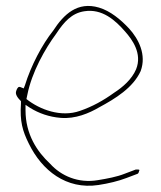

<svg xmlns="http://www.w3.org/2000/svg" viewBox="-20 -580 531 632"><path d="M34 -282C28 -270 39 -257 49 -247V-239C45 -181 54 -149 75 -107C118 -19 198 45 304 29C337 24 370 16 396 6L433 -8C435 -9 437 -12 438 -18C440 -20 440 -21 435 -22H427L390 -8C365 2 333 8 302 13C238 24 181 -1 145 -41C102 -81 64 -138 64 -217V-235L79 -225C108 -207 142 -195 180 -192C228 -188 273 -207 307 -227C359 -255 418 -291 443 -346C463 -400 436 -452 405 -486C377 -516 343 -544 306 -555C235 -576 190 -533 155 -479C119 -434 82 -364 62 -299L58 -289L48 -293C41 -296 38 -292 34 -283ZM67 -254 70 -268C85 -343 128 -419 165 -469C190 -507 216 -537 258 -543C316 -552 359 -514 392 -476C415 -450 449 -404 428 -352C414 -319 384 -293 356 -275C320 -249 284 -229 243 -215C181 -193 111 -219 67 -254ZM70 -268Z"/></svg>

Font: Stray Cat
Style: ExLtCn
Weight: 200
Version: Version 1.0